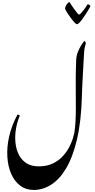

<svg xmlns="http://www.w3.org/2000/svg" viewBox="-20 -1562 932 1875"><path d="M357.9 62.5Q436 62.5 493.2 35.6Q550.3 8.8 589.4 -32.7Q628.4 -74.2 652.8 -119.6Q677.2 -165 689.5 -203.9Q701.7 -242.7 705.6 -262.2Q714.4 -318.8 717.5 -379.2Q720.7 -439.5 720.7 -502.9Q720.7 -575.7 720 -648.4Q719.2 -721.2 719.7 -801.3Q720.2 -881.3 724.1 -977.1Q725.6 -1017.1 740.5 -1054.4Q755.4 -1091.8 772.9 -1119.4Q790.5 -1147 800.3 -1157.7Q807.6 -1166 813.2 -1154.1Q818.8 -1142.1 817.4 -1135.3Q814.5 -1124 808.3 -1102.3Q802.2 -1080.6 799.8 -1024.4Q797.4 -983.4 794.4 -928.5Q791.5 -873.5 788.3 -815.9Q785.2 -758.3 782.7 -707.5Q780.3 -656.7 779.8 -623Q772.9 -375 731.7 -200.4Q690.4 -25.9 625 83Q559.6 191.9 478.3 242.4Q397 293 310.1 293Q233.4 293 177.5 251Q121.6 209 89.6 136.2Q57.6 63.5 51.8 -30.5Q45.9 -124.5 69.3 -229.2Q92.8 -334 148.4 -438.5Q152.3 -445.8 163.6 -440.9Q174.8 -436 171.4 -427.7Q145.5 -365.7 135 -297.9Q124.5 -230 131.3 -165.8Q138.2 -101.6 164.6 -50Q190.9 1.5 238.8 32Q286.6 62.5 357.9 62.5ZM617.7 -1469.7Q613.3 -1479.5 618.4 -1493.7Q623.5 -1507.8 632.6 -1520.5Q641.6 -1533.2 650.1 -1539.1Q658.7 -1544.9 661.6 -1538.1Q663.6 -1533.2 676 -1514.4Q688.5 -1495.6 704.3 -1473.6Q720.2 -1451.7 733.6 -1435.5Q747.1 -1419.4 751.5 -1419.4Q757.8 -1419.4 769.8 -1431.6Q781.7 -1443.8 794.9 -1461.2Q808.1 -1478.5 818.8 -1494.1Q829.6 -1509.8 833 -1517.1Q835.4 -1521.5 843.5 -1518.8Q851.6 -1516.1 858.2 -1509.8Q864.7 -1503.4 861.3 -1497.6Q858.4 -1491.7 847.4 -1472.7Q836.4 -1453.6 820.8 -1429Q805.2 -1404.3 788.1 -1380.6Q771 -1356.9 755.9 -1341.3Q740.7 -1325.7 731 -1325.7Q723.1 -1325.7 706.3 -1344Q689.5 -1362.3 670.4 -1388.2Q651.4 -1414.1 636.5 -1437.3Q621.6 -1460.4 617.7 -1469.7Z"/></svg>

Font: Awami Nastaliq
Style: Bold
Weight: 700
Designer: Peter Martin, SIL International
Foundry: SIL International
Version: Version 3.100